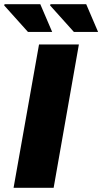

<svg xmlns="http://www.w3.org/2000/svg" viewBox="-32 -900 490 920"><path d="M33 0 155 -687H346L225 0ZM102 -747 -12 -874 -10 -880H161L218 -747ZM322 -747 208 -874 210 -880H381L438 -747Z"/></svg>

Font: Archivo SemiExpanded ExtraBold
Style: Italic
Weight: 800
Width: 6
Italic angle: -10°
Designer: Hector Gatti
Foundry: Omnibus-Type
Version: Version 2.001